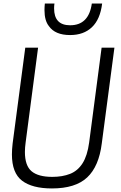

<svg xmlns="http://www.w3.org/2000/svg" viewBox="-20 -1048 679 1079"><path d="M554 -851ZM374 -851Q290 -851 255 -901Q230 -932 230 -991Q230 -1008 232 -1028H286Q284 -1014 284 -1001Q284 -906 374 -906Q479 -906 496 -1028H554Q543 -939 496.5 -895Q450 -851 374 -851ZM272 11Q161 11 104 -32.5Q47 -76 47 -180Q47 -208 51 -242L122 -780H194L124 -247Q120 -218 120 -194Q120 -117 157.5 -85.5Q195 -54 274 -54Q331 -54 374 -71Q417 -88 444 -130.5Q471 -173 481 -247L551 -780H623L552 -242Q536 -113 470 -51Q404 11 272 11Z"/></svg>

Font: Tanohe Sans
Style: Italic
Weight: 400
Designer: Village Type and Design LLC & Cristiano Sobral
Foundry: Cooper Hewitt Smithsonian Design Museum
Version: Version 1.00;September 29, 2021;FontCreator 13.0.0.2655 64-b